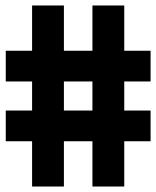

<svg xmlns="http://www.w3.org/2000/svg" viewBox="-20 -680 570 700"><path d="M529 -165H433V0H317V-165H213V0H97V-165H1V-277H97V-383H1V-495H97V-660H213V-495H317V-660H433V-495H529V-383H433V-277H529ZM317 -277V-383H213V-277Z"/></svg>

Font: TypoPRO Titillium Maps
Style: 999 wt
Weight: 900
Designer: Campivisivi
Foundry: Accademia di Belle Arti di Urbino and students of MA course of Visual design
Version: Version 001.001